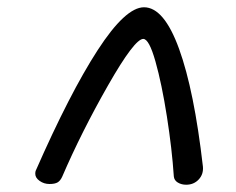

<svg xmlns="http://www.w3.org/2000/svg" viewBox="-20 -721 650 528"><path d="M77 -243Q77 -248 78 -251Q172 -465 248.5 -583Q325 -701 376 -701Q431 -701 472.5 -586.5Q514 -472 538 -263Q540 -242 526.5 -227.5Q513 -213 492 -213Q479 -213 469 -219Q459 -225 458 -236Q453 -311 439 -400.5Q425 -490 407.5 -552Q390 -614 374 -614Q350 -614 277 -486Q204 -358 151 -235Q146 -224 138.5 -219.5Q131 -215 116 -215Q101 -215 89 -223.5Q77 -232 77 -243Z"/></svg>

Font: Mali Medium
Style: Italic
Weight: 500
Italic angle: -10°
Version: Version 1.000; ttfautohint (v1.6)